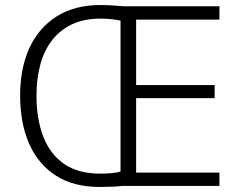

<svg xmlns="http://www.w3.org/2000/svg" viewBox="-20 -739 951 763"><path d="M379 -719Q404 -719 426 -717.5Q448 -716 473 -714H852V-661H521V-401H833V-349H521V-53H852V0H465Q448 2 425 3Q402 4 376 4Q272 4 201.5 -41.5Q131 -87 95.5 -168.5Q60 -250 60 -359Q60 -468 97 -548.5Q134 -629 205.5 -674Q277 -719 379 -719ZM379 -665Q315 -665 267.5 -643Q220 -621 188 -580.5Q156 -540 140.5 -483.5Q125 -427 125 -359Q125 -266 152 -196Q179 -126 235 -87.5Q291 -49 377 -49Q403 -49 424 -51Q445 -53 459 -57V-657Q447 -660 426 -662.5Q405 -665 379 -665Z"/></svg>

Font: Noto Sans Hebrew Thin Light
Style: Regular
Weight: 300
Version: Version 3.001